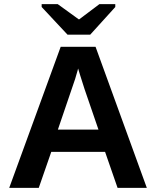

<svg xmlns="http://www.w3.org/2000/svg" viewBox="-20 -916 762 936"><path d="M695.8 0H553.2L492.2 -175.8H230L168.9 0H24.9L275.9 -688H445.8ZM371.1 -547.9 360.8 -582 357.9 -570.8 346.2 -530.8 262.2 -284.2H460L392.1 -481.9ZM542 -881.8 419.9 -747.1H309.1L183.1 -881.8V-896H261.2L363.8 -821.8H366.2L464.8 -896H542Z"/></svg>

Font: Libra Sans Modern
Style: Bold
Weight: 700
Foundry: Stefan Peev, Context Ltd
Version: Version 1.000